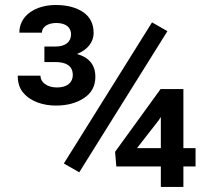

<svg xmlns="http://www.w3.org/2000/svg" viewBox="-20 -736 835 756"><path d="M578.6 -647.9 231.4 -92.3 292 -57.6 639.2 -613.3ZM702.1 -152.8V-385.3H612.3L433.1 -138.2L438 -80.6H613.3V0H702.1V-80.6H750V-152.8ZM605.5 -263.2 613.3 -275.4V-152.8H519.5ZM197.3 -491.7C239.7 -491.7 266.6 -477.5 266.6 -440.4C266.6 -412.6 246.6 -391.6 204.1 -391.6C164.6 -391.6 139.2 -412.6 139.2 -438H49.8C49.8 -410.2 57.1 -387.2 72.3 -370.1C101.6 -335.4 151.4 -320.3 199.7 -320.3C244.1 -320.3 281.2 -330.1 311 -350.1C340.8 -369.6 355.5 -397.5 355.5 -433.6C355.5 -480 331.1 -510.3 282.7 -523.4C323.7 -539.1 348.6 -569.3 348.6 -606.4C348.6 -642.1 335 -669.4 307.1 -688.5C279.3 -707 243.7 -716.3 199.2 -716.3C122.1 -716.3 56.2 -676.8 56.2 -607.4H145C145 -630.9 169.9 -645.5 201.7 -645.5C243.2 -645.5 259.8 -624.5 259.8 -601.1C259.8 -572.3 239.7 -552.7 197.3 -552.7H154.8V-491.7Z"/></svg>

Font: Vazirmatn Medium
Style: Regular
Weight: 500
Designer: Saber Rastikerdar
Foundry: Saber Rastikerdar
Version: Version 33.003